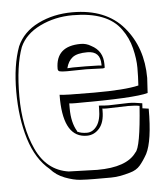

<svg xmlns="http://www.w3.org/2000/svg" viewBox="-46 -565 547 649"><g transform="rotate(-5 228.0 -241.0)"><path d="M432 -198 431 -181 452 -178Q452 -69 430 -26Q417 -3 404.5 11.5Q392 26 370 32Q333 43 305 43Q277 43 250 43Q223 43 200.5 41.5Q178 40 149 29Q120 18 101 -4Q55 -42 33 -113Q11 -184 11 -274Q11 -364 34 -426Q55 -474 107 -499.5Q159 -525 223 -525Q337 -525 396.5 -455Q456 -385 456 -282Q456 -276 453 -231Q408 -218 208 -218Q193 -218 186 -219V-202Q186 -154 204 -124V-122Q217 -115 237 -115Q257 -115 271 -134.5Q285 -154 285 -193V-203Q307 -201 318 -201L387 -203Q404 -203 432 -198ZM383 -193 311 -191Q299 -191 296 -192V-184Q296 -145 278.5 -125Q261 -105 236 -105Q159 -105 156 -233V-251Q168 -248 273 -248Q378 -248 424 -259Q426 -289 426 -319Q426 -349 417 -385.5Q408 -422 386 -452Q341 -515 223 -515Q163 -515 112.5 -490.5Q62 -466 43 -423Q20 -361 20 -257Q20 -153 55 -77Q90 -1 164 10L261 13Q361 13 394 -34Q412 -49 422 -190Q407 -193 383 -193ZM253 -329 188 -328Q169 -328 163 -330Q157 -332 157 -339Q157 -416 242 -416Q261 -416 277 -406Q316 -386 316 -341V-330Q316 -327 309 -327ZM306 -341Q306 -386 262 -386Q227 -386 211.5 -374Q196 -362 190 -338L209 -339H253L296 -338L306 -337Z"/></g></svg>

Font: Londrina Shadow
Style: Regular
Weight: 400
Designer: Marcelo Magalhaes
Foundry: Marcelo Magalhaes
Version: Version 1.001 2011